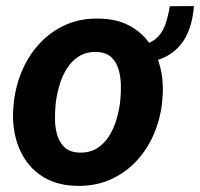

<svg xmlns="http://www.w3.org/2000/svg" viewBox="-20 -599 655 629"><path d="M536.1 -578.6 615.2 -579.1Q610.8 -519 588.4 -477.5Q565.9 -436 524.7 -414.3Q483.4 -392.6 422.4 -391.1L426.3 -451.2Q465.3 -452.1 487.5 -469.7Q509.8 -487.3 520.5 -515.9Q531.2 -544.4 536.1 -578.6ZM24.4 -255.4 25.4 -265.6Q32.2 -321.8 54.2 -371.6Q76.2 -421.4 112.3 -459.2Q148.4 -497.1 196.8 -518.3Q245.1 -539.6 305.2 -538.1Q362.3 -537.1 403.6 -515.1Q444.8 -493.2 470.7 -455.8Q496.6 -418.5 506.8 -370.8Q517.1 -323.2 511.7 -270.5L510.7 -259.8Q503.9 -203.6 481.7 -154.3Q459.5 -105 423.3 -67.6Q387.2 -30.3 338.9 -9.5Q290.5 11.2 231.4 9.8Q174.8 8.8 133.3 -12.9Q91.8 -34.7 65.9 -71.5Q40 -108.4 29.5 -155.5Q19 -202.6 24.4 -255.4ZM163.1 -265.6 162.1 -255.4Q159.7 -231.9 160.2 -205.3Q160.6 -178.7 168 -155Q175.3 -131.3 192.4 -115.7Q209.5 -100.1 240.2 -99.1Q272.9 -98.1 296.6 -112.5Q320.3 -127 335.9 -151.1Q351.6 -175.3 360.4 -203.9Q369.1 -232.4 373 -259.8L374 -270Q376.5 -293.5 376 -320.3Q375.5 -347.2 368.4 -371.6Q361.3 -396 344.2 -411.9Q327.1 -427.7 296.4 -428.7Q263.2 -429.7 239.5 -415Q215.8 -400.4 200 -375.7Q184.1 -351.1 175.5 -322.3Q167 -293.5 163.1 -265.6Z"/></svg>

Font: Roboto
Style: Bold Italic
Weight: 700
Italic angle: -12°
Designer: Christian Robertson
Foundry: Google
Version: Version 3.0